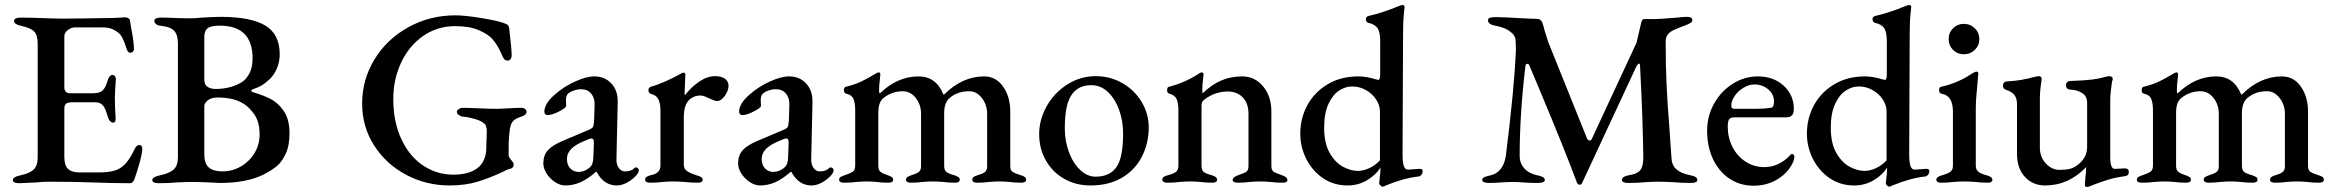

<svg xmlns="http://www.w3.org/2000/svg" viewBox="-20 -724 9288 764"><path d="M31 -7Q31 -20 60 -26Q98 -34 114 -49.5Q130 -65 130 -98V-550Q130 -584 116 -598.5Q102 -613 65 -621Q36 -627 36 -641Q36 -647 43 -650.5Q50 -654 62 -654Q97 -654 149 -652Q199 -650 229 -650Q296 -650 394 -652Q427 -652 450.5 -653.5Q474 -655 477 -655Q484 -655 490 -652Q496 -649 497 -643L502 -613Q513 -556 513 -531Q513 -522 508.5 -518Q504 -514 499 -514Q490 -514 485 -526Q484 -530 478.5 -545.5Q473 -561 468 -571Q463 -581 458 -587Q431 -615 390 -615H278Q264 -615 250 -604.5Q236 -594 236 -579V-375Q236 -365 242 -359Q248 -353 257 -353H351Q378 -353 389.5 -365Q401 -377 409 -406Q416 -426 428 -426Q433 -426 437 -421Q441 -416 441 -408Q437 -352 437 -335Q437 -298 440 -256V-252Q440 -236 431 -236Q415 -236 407 -265Q400 -292 389.5 -304.5Q379 -317 360 -317H267Q250 -317 243 -311.5Q236 -306 236 -291V-100Q236 -66 250.5 -52Q265 -38 297 -38H376Q434 -38 461 -57Q477 -68 490 -86Q503 -104 518 -135Q526 -148 535 -147Q546 -147 546 -131Q546 -115 536 -78.5Q526 -42 515 -11Q508 5 498 5Q428 5 348 2Q321 1 278.5 0Q236 -1 180 -1Q152 -1 123 2Q66 5 57 5Q31 5 31 -7Z M586 -7Q586 -20 615 -26Q654 -34 671 -49.5Q688 -65 688 -98V-550Q688 -585 673.5 -601Q659 -617 623 -621Q608 -622 601 -628Q594 -634 594 -641Q594 -647 601 -650.5Q608 -654 620 -654Q651 -654 685 -652L735 -651Q759 -651 783 -654Q840 -657 857 -657Q978 -657 1035.5 -622.5Q1093 -588 1093 -508Q1093 -477 1081.5 -451Q1070 -425 1053 -409Q1037 -394 1022.5 -385Q1008 -376 984 -368Q980 -366 980 -362.5Q980 -359 984 -358Q1026 -346 1057 -330Q1088 -314 1110 -281Q1132 -248 1132 -194Q1132 -143 1116 -110Q1100 -77 1078.5 -60.5Q1057 -44 1028 -29Q960 4 856 4Q846 4 814 2Q774 0 746 0Q722 0 682 2Q650 5 612 5Q600 5 593 2Q586 -1 586 -7ZM945 -399Q959 -408 972 -431Q985 -454 985 -492Q985 -622 854 -622Q819 -622 806 -611.5Q793 -601 793 -578V-407Q793 -386 806.5 -378Q820 -370 837 -370Q900 -370 945 -399ZM1013 -188Q1013 -237 993.5 -266.5Q974 -296 948 -312Q910 -336 846 -336Q821 -336 807 -325Q793 -314 793 -301V-110Q793 -73 811 -57.5Q829 -42 865 -42Q904 -42 938 -61.5Q972 -81 992.5 -114.5Q1013 -148 1013 -188Z M1421 -312Q1421 -407 1470 -487.5Q1519 -568 1604.5 -615.5Q1690 -663 1793 -663Q1830 -663 1899.5 -651.5Q1969 -640 1993 -629Q1999 -627 2001.5 -623.5Q2004 -620 2006 -613Q2016 -529 2016 -503Q2016 -495 2011.5 -489Q2007 -483 2001 -483Q1991 -483 1986 -489Q1981 -495 1976 -508Q1961 -544 1939 -569Q1922 -588 1885 -604Q1848 -620 1792 -620Q1719 -620 1662.5 -580Q1606 -540 1575.5 -473.5Q1545 -407 1545 -330Q1545 -239 1577 -170.5Q1609 -102 1663.5 -65.5Q1718 -29 1784 -29Q1852 -29 1887 -61Q1899 -72 1907 -91.5Q1915 -111 1915 -134Q1915 -154 1916 -167L1917 -201Q1917 -226 1906 -233Q1894 -244 1866.5 -251.5Q1839 -259 1820 -260Q1813 -261 1805.5 -266.5Q1798 -272 1798 -279Q1798 -285 1805.5 -290Q1813 -295 1819 -295Q1843 -295 1885 -293Q1929 -291 1955 -291Q1972 -291 2004 -293Q2036 -295 2056 -295Q2062 -295 2068.5 -291Q2075 -287 2075 -279Q2075 -272 2068.5 -267Q2062 -262 2055 -260Q2032 -253 2022 -242.5Q2012 -232 2009 -211Q2004 -175 2004 -136V-107Q2004 -101 2007.5 -96.5Q2011 -92 2012 -90Q2014 -87 2019 -81Q2024 -75 2024 -71Q2024 -54 2008 -52Q1999 -50 1980 -40Q1932 -17 1882 -1.5Q1832 14 1769 14Q1676 14 1596 -28.5Q1516 -71 1468.5 -145.5Q1421 -220 1421 -312Z M2142 -74Q2142 -106 2160 -126Q2178 -146 2218 -163L2315 -204Q2335 -212 2339 -218Q2343 -224 2344 -245L2346 -306Q2347 -334 2332.5 -351.5Q2318 -369 2292 -369Q2278 -369 2263.5 -364Q2249 -359 2240 -351Q2232 -343 2232 -325L2233 -303Q2233 -295 2204.5 -280.5Q2176 -266 2159 -266Q2153 -266 2149.5 -270Q2146 -274 2146 -279Q2146 -312 2188 -348Q2223 -379 2268 -399.5Q2313 -420 2345 -420Q2387 -420 2413 -391.5Q2439 -363 2438 -318L2433 -92Q2432 -70 2442 -56Q2452 -42 2467 -42Q2491 -42 2503 -54Q2507 -58 2510 -58Q2515 -58 2518.5 -54.5Q2522 -51 2522 -47Q2522 -36 2508 -22Q2491 -5 2471.5 4.5Q2452 14 2434 14Q2383 14 2354 -40H2351Q2318 -11 2289 1.5Q2260 14 2229 14Q2209 14 2188.5 0.5Q2168 -13 2155 -33.5Q2142 -54 2142 -74ZM2330 -61Q2340 -71 2341 -97L2343 -154V-159Q2343 -173 2334 -173Q2328 -173 2317 -168Q2273 -151 2254.5 -133Q2236 -115 2236 -92Q2236 -67 2249.5 -53.5Q2263 -40 2281 -40Q2309 -40 2330 -61Z M2547 -9Q2547 -16 2552.5 -20Q2558 -24 2570 -27Q2590 -31 2599 -40.5Q2608 -50 2608 -65V-285Q2608 -312 2600 -328.5Q2592 -345 2571 -350Q2567 -351 2563.5 -355Q2560 -359 2560 -365Q2560 -375 2570 -379Q2596 -386 2627.5 -400Q2659 -414 2682 -427Q2695 -435 2700 -435Q2707 -435 2707 -427L2704 -350Q2704 -346 2706 -346Q2732 -379 2763.5 -400Q2795 -421 2825 -421Q2851 -421 2865 -410.5Q2879 -400 2879 -383Q2879 -364 2864.5 -343Q2850 -322 2833 -322Q2825 -322 2801 -333Q2797 -335 2786.5 -339.5Q2776 -344 2768 -344Q2739 -344 2720 -324Q2701 -304 2701 -256V-68Q2701 -53 2713 -44Q2725 -35 2753 -26Q2765 -23 2770.5 -19Q2776 -15 2776 -9Q2776 3 2757 3Q2728 3 2704 0Q2674 -2 2658 -2Q2642 -2 2616 0Q2595 3 2567 3Q2547 3 2547 -9Z M2917 -74Q2917 -106 2935 -126Q2953 -146 2993 -163L3090 -204Q3110 -212 3114 -218Q3118 -224 3119 -245L3121 -306Q3122 -334 3107.5 -351.5Q3093 -369 3067 -369Q3053 -369 3038.5 -364Q3024 -359 3015 -351Q3007 -343 3007 -325L3008 -303Q3008 -295 2979.5 -280.5Q2951 -266 2934 -266Q2928 -266 2924.5 -270Q2921 -274 2921 -279Q2921 -312 2963 -348Q2998 -379 3043 -399.5Q3088 -420 3120 -420Q3162 -420 3188 -391.5Q3214 -363 3213 -318L3208 -92Q3207 -70 3217 -56Q3227 -42 3242 -42Q3266 -42 3278 -54Q3282 -58 3285 -58Q3290 -58 3293.5 -54.5Q3297 -51 3297 -47Q3297 -36 3283 -22Q3266 -5 3246.5 4.5Q3227 14 3209 14Q3158 14 3129 -40H3126Q3093 -11 3064 1.5Q3035 14 3004 14Q2984 14 2963.5 0.5Q2943 -13 2930 -33.5Q2917 -54 2917 -74ZM3105 -61Q3115 -71 3116 -97L3118 -154V-159Q3118 -173 3109 -173Q3103 -173 3092 -168Q3048 -151 3029.5 -133Q3011 -115 3011 -92Q3011 -67 3024.5 -53.5Q3038 -40 3056 -40Q3084 -40 3105 -61Z M3319 -9Q3319 -16 3324.5 -19.5Q3330 -23 3342 -27Q3363 -34 3373 -40.5Q3383 -47 3383 -65V-285Q3383 -314 3376 -330.5Q3369 -347 3348 -351Q3338 -353 3338 -365Q3338 -378 3347 -379Q3383 -388 3408 -400Q3433 -412 3466 -432Q3474 -436 3476 -436Q3483 -436 3483 -428L3481 -406Q3480 -399 3479 -388Q3478 -377 3478 -365Q3478 -355 3480 -353H3482Q3551 -420 3635 -420Q3705 -420 3734 -348H3737Q3809 -420 3896 -420Q3943 -420 3971.5 -379.5Q4000 -339 4000 -280V-64Q4000 -46 4009.5 -40Q4019 -34 4041 -27Q4052 -24 4057.5 -20Q4063 -16 4063 -9Q4063 3 4044 3Q4017 3 3997 0Q3973 -2 3956 -2Q3939 -2 3915 0Q3896 3 3868 3Q3849 3 3849 -9Q3849 -16 3854.5 -20Q3860 -24 3871 -27Q3889 -32 3898.5 -39Q3908 -46 3908 -62V-271Q3908 -307 3887 -334Q3866 -361 3837 -361Q3791 -361 3760 -335Q3737 -317 3737 -274V-64Q3737 -46 3747 -39Q3757 -32 3777 -27Q3788 -23 3793.5 -19.5Q3799 -16 3799 -9Q3799 3 3780 3Q3753 3 3733 0Q3709 -2 3692 -2Q3675 -2 3651 0Q3632 3 3604 3Q3596 3 3590.5 0Q3585 -3 3585 -9Q3585 -16 3590.5 -19.5Q3596 -23 3607 -27Q3625 -32 3635 -39Q3645 -46 3645 -62V-271Q3645 -307 3624.5 -333.5Q3604 -360 3574 -361Q3530 -361 3497 -335Q3475 -320 3475 -275V-64Q3475 -47 3484 -40Q3493 -33 3512 -27Q3523 -23 3528.5 -19.5Q3534 -16 3534 -9Q3534 3 3515 3Q3487 3 3469 0Q3445 -2 3429 -2Q3413 -2 3387 0Q3368 3 3339 3Q3319 3 3319 -9Z M4115 -190Q4115 -248 4145 -301.5Q4175 -355 4227 -388Q4279 -421 4340 -421Q4398 -421 4446.5 -393Q4495 -365 4523 -318Q4551 -271 4551 -217Q4551 -155 4524.5 -102Q4498 -49 4445.5 -17.5Q4393 14 4319 14Q4262 14 4215.5 -12Q4169 -38 4142 -85Q4115 -132 4115 -190ZM4428 -68Q4449 -107 4449 -193Q4449 -243 4433 -287Q4417 -331 4388.5 -358Q4360 -385 4323 -385Q4299 -385 4281 -377.5Q4263 -370 4248 -352Q4231 -330 4224 -295.5Q4217 -261 4217 -213Q4217 -164 4233 -120Q4249 -76 4277.5 -48.5Q4306 -21 4340 -21Q4402 -21 4428 -68Z M4605 -9Q4605 -16 4610.5 -20Q4616 -24 4628 -27Q4648 -32 4658.5 -39.5Q4669 -47 4669 -65V-285Q4669 -314 4662 -329.5Q4655 -345 4634 -351Q4624 -353 4624 -365Q4624 -378 4633 -379Q4697 -396 4749 -430Q4757 -436 4762 -436Q4769 -436 4769 -427L4767 -407Q4766 -400 4765 -389Q4764 -378 4764 -366Q4764 -355 4766 -353Q4801 -387 4839 -403.5Q4877 -420 4923 -420Q4973 -420 5006 -380.5Q5039 -341 5039 -280V-64Q5039 -46 5049 -40Q5059 -34 5081 -27Q5103 -19 5103 -8Q5103 3 5084 3Q5056 3 5036 0Q5010 -2 4994 -2Q4978 -2 4952 0Q4933 3 4904 3Q4897 3 4891 0.5Q4885 -2 4885 -8Q4885 -19 4907 -27Q4929 -34 4938.5 -40Q4948 -46 4948 -64V-271Q4948 -312 4926 -335.5Q4904 -359 4867 -360Q4812 -360 4769 -325Q4761 -317 4761 -304V-64Q4761 -46 4771 -39Q4781 -32 4801 -27Q4823 -21 4823 -9Q4823 3 4804 3Q4777 3 4757 0Q4733 -2 4716 -2Q4700 -2 4674 0Q4653 3 4625 3Q4616 3 4610.5 0Q4605 -3 4605 -9Z M5468 7Q5468 1 5470 -15Q5473 -35 5473 -51V-57Q5455 -28 5420 -7Q5385 14 5342 14Q5287 14 5244.5 -15Q5202 -44 5178 -91.5Q5154 -139 5154 -192Q5154 -254 5182.5 -306Q5211 -358 5263.5 -389Q5316 -420 5384 -420Q5417 -420 5452 -409L5465 -406Q5468 -406 5470 -411.5Q5472 -417 5472 -427V-560Q5472 -597 5461 -612.5Q5450 -628 5425 -633Q5421 -634 5418 -638Q5415 -642 5415 -647Q5415 -657 5424 -660Q5484 -674 5544 -699Q5556 -704 5561 -704Q5569 -704 5569 -696Q5569 -693 5566 -665.5Q5563 -638 5563 -584L5561 -113Q5561 -78 5566 -63.5Q5571 -49 5583 -49L5625 -52H5630Q5636 -52 5638.5 -50Q5641 -48 5641 -42Q5641 -35 5636 -28.5Q5631 -22 5626 -22Q5565 -15 5497 13Q5485 19 5480 19Q5478 19 5473 14Q5468 9 5468 7ZM5471 -86V-281Q5471 -305 5456 -328Q5441 -351 5415.5 -365.5Q5390 -380 5360 -380Q5334 -380 5308.5 -363.5Q5283 -347 5266 -310Q5249 -273 5249 -216Q5249 -154 5271 -115.5Q5293 -77 5324 -60.5Q5355 -44 5383 -44Q5406 -44 5430 -55.5Q5454 -67 5471 -86Z M5878 -8Q5878 -15 5885 -18.5Q5892 -22 5910 -26Q5935 -31 5951 -51Q5967 -71 5972 -104Q6006 -374 6012 -525Q6012 -546 6011 -558Q6011 -582 5993 -595Q5979 -607 5964 -612.5Q5949 -618 5925 -623Q5914 -625 5907.5 -630.5Q5901 -636 5901 -643Q5901 -651 5909 -653.5Q5917 -656 5933 -656Q5948 -656 5967 -655Q5986 -654 6006 -653Q6074 -649 6097 -649Q6104 -649 6110 -644Q6116 -639 6118 -632Q6125 -610 6126 -603Q6139 -561 6141 -556L6295 -173Q6298 -165 6306 -165Q6311 -165 6314 -171L6492 -554L6511 -635Q6514 -648 6523 -648H6561Q6579 -648 6642 -653Q6682 -657 6691 -657Q6714 -657 6714 -645Q6714 -638 6708.5 -634Q6703 -630 6689 -624Q6673 -619 6641 -605Q6624 -597 6616 -586.5Q6608 -576 6608 -559Q6608 -464 6611.5 -388.5Q6615 -313 6623 -212L6631 -96Q6632 -67 6650.5 -50.5Q6669 -34 6705 -27Q6720 -24 6727 -19.5Q6734 -15 6734 -8Q6734 4 6708 4Q6671 4 6639 1Q6599 -1 6578 -1Q6560 -1 6526 1Q6498 4 6460 4Q6434 4 6434 -8Q6434 -22 6463 -27Q6495 -32 6507 -47Q6519 -62 6519 -96Q6517 -252 6507 -441L6506 -462Q6506 -471 6502 -471Q6499 -471 6492 -461L6276 3Q6273 11 6266 11Q6258 11 6255 3Q6204 -134 6107 -365L6065 -465Q6063 -470 6057 -470Q6051 -470 6050 -462Q6027 -269 6027 -103Q6027 -75 6045 -54.5Q6063 -34 6095 -27Q6111 -24 6119 -19.5Q6127 -15 6127 -8Q6127 4 6099 4Q6068 4 6042 2Q6018 0 6002 0Q5983 0 5953 2Q5925 4 5906 4Q5878 4 5878 -8Z M6773 -204Q6773 -262 6800.5 -311.5Q6828 -361 6874.5 -390.5Q6921 -420 6975 -420Q7037 -420 7077.5 -383Q7118 -346 7118 -290Q7118 -273 7110.5 -265Q7103 -257 7087 -257H6880Q6866 -257 6860.5 -249Q6855 -241 6855 -220Q6855 -176 6874 -139Q6893 -102 6926.5 -80.5Q6960 -59 7000 -59Q7056 -59 7100 -103Q7105 -111 7111 -111Q7120 -111 7120 -100Q7120 -85 7106 -62Q7085 -28 7045.5 -6.5Q7006 15 6958 15Q6904 15 6862 -13Q6820 -41 6796.5 -90.5Q6773 -140 6773 -204ZM6961 -291Q7006 -291 7030 -296Q7039 -299 7039 -321Q7039 -349 7016 -368.5Q6993 -388 6961 -388Q6940 -388 6918 -375Q6896 -362 6882.5 -342Q6869 -322 6869 -303Q6869 -291 6882 -291Z M7484 7Q7484 1 7486 -15Q7489 -35 7489 -51V-57Q7471 -28 7436 -7Q7401 14 7358 14Q7303 14 7260.5 -15Q7218 -44 7194 -91.5Q7170 -139 7170 -192Q7170 -254 7198.5 -306Q7227 -358 7279.5 -389Q7332 -420 7400 -420Q7433 -420 7468 -409L7481 -406Q7484 -406 7486 -411.5Q7488 -417 7488 -427V-560Q7488 -597 7477 -612.5Q7466 -628 7441 -633Q7437 -634 7434 -638Q7431 -642 7431 -647Q7431 -657 7440 -660Q7500 -674 7560 -699Q7572 -704 7577 -704Q7585 -704 7585 -696Q7585 -693 7582 -665.5Q7579 -638 7579 -584L7577 -113Q7577 -78 7582 -63.5Q7587 -49 7599 -49L7641 -52H7646Q7652 -52 7654.5 -50Q7657 -48 7657 -42Q7657 -35 7652 -28.5Q7647 -22 7642 -22Q7581 -15 7513 13Q7501 19 7496 19Q7494 19 7489 14Q7484 9 7484 7ZM7487 -86V-281Q7487 -305 7472 -328Q7457 -351 7431.5 -365.5Q7406 -380 7376 -380Q7350 -380 7324.5 -363.5Q7299 -347 7282 -310Q7265 -273 7265 -216Q7265 -154 7287 -115.5Q7309 -77 7340 -60.5Q7371 -44 7399 -44Q7422 -44 7446 -55.5Q7470 -67 7487 -86Z M7685 -9Q7685 -20 7706 -26Q7731 -33 7741 -40.5Q7751 -48 7751 -64V-280Q7751 -344 7706 -351Q7696 -352 7696 -366Q7696 -378 7705 -379Q7770 -393 7828 -432Q7840 -439 7844 -439Q7852 -439 7852 -431Q7852 -425 7848 -385Q7842 -325 7842 -292V-64Q7842 -49 7852.5 -40.5Q7863 -32 7887 -26Q7908 -20 7908 -9Q7908 3 7890 3Q7864 3 7841 0Q7813 -2 7796 -2Q7779 -2 7753 0Q7732 3 7704 3Q7685 3 7685 -9ZM7734 -568Q7734 -594 7751.5 -611.5Q7769 -629 7794 -629Q7820 -629 7838 -611.5Q7856 -594 7856 -568Q7856 -543 7838 -525.5Q7820 -508 7794 -508Q7769 -508 7751.5 -525.5Q7734 -543 7734 -568Z M8276 11 8278 -18Q8281 -36 8281 -51V-59Q8211 14 8118 14Q8069 14 8037.5 -20Q8006 -54 8006 -112V-310Q8006 -332 7996 -345.5Q7986 -359 7964 -366Q7950 -370 7950 -383Q7950 -398 7965 -400Q7999 -402 8022 -406Q8045 -410 8080 -419Q8090 -421 8093 -421Q8105 -421 8104 -407Q8097 -364 8097 -330V-136Q8097 -100 8120 -74.5Q8143 -49 8173 -48Q8199 -48 8216 -52Q8233 -56 8249 -69Q8285 -97 8285 -140V-315Q8285 -341 8265.5 -353.5Q8246 -366 8223 -367Q8201 -367 8201 -385Q8201 -402 8223 -402Q8278 -404 8305.5 -407.5Q8333 -411 8362 -419Q8368 -421 8373 -421Q8379 -421 8383 -418Q8387 -415 8387 -410Q8387 -407 8386 -404.5Q8385 -402 8384 -399Q8382 -387 8379.5 -364Q8377 -341 8377 -329V-98Q8377 -52 8395 -52L8435 -54Q8451 -54 8451 -39Q8451 -25 8436 -23Q8398 -18 8368.5 -9Q8339 0 8306 13Q8292 20 8284 20Q8276 20 8276 11Z M8483 -9Q8483 -16 8488.5 -19.5Q8494 -23 8506 -27Q8527 -34 8537 -40.5Q8547 -47 8547 -65V-285Q8547 -314 8540 -330.5Q8533 -347 8512 -351Q8502 -353 8502 -365Q8502 -378 8511 -379Q8547 -388 8572 -400Q8597 -412 8630 -432Q8638 -436 8640 -436Q8647 -436 8647 -428L8645 -406Q8644 -399 8643 -388Q8642 -377 8642 -365Q8642 -355 8644 -353H8646Q8715 -420 8799 -420Q8869 -420 8898 -348H8901Q8973 -420 9060 -420Q9107 -420 9135.5 -379.5Q9164 -339 9164 -280V-64Q9164 -46 9173.5 -40Q9183 -34 9205 -27Q9216 -24 9221.5 -20Q9227 -16 9227 -9Q9227 3 9208 3Q9181 3 9161 0Q9137 -2 9120 -2Q9103 -2 9079 0Q9060 3 9032 3Q9013 3 9013 -9Q9013 -16 9018.5 -20Q9024 -24 9035 -27Q9053 -32 9062.5 -39Q9072 -46 9072 -62V-271Q9072 -307 9051 -334Q9030 -361 9001 -361Q8955 -361 8924 -335Q8901 -317 8901 -274V-64Q8901 -46 8911 -39Q8921 -32 8941 -27Q8952 -23 8957.5 -19.5Q8963 -16 8963 -9Q8963 3 8944 3Q8917 3 8897 0Q8873 -2 8856 -2Q8839 -2 8815 0Q8796 3 8768 3Q8760 3 8754.5 0Q8749 -3 8749 -9Q8749 -16 8754.5 -19.5Q8760 -23 8771 -27Q8789 -32 8799 -39Q8809 -46 8809 -62V-271Q8809 -307 8788.5 -333.5Q8768 -360 8738 -361Q8694 -361 8661 -335Q8639 -320 8639 -275V-64Q8639 -47 8648 -40Q8657 -33 8676 -27Q8687 -23 8692.5 -19.5Q8698 -16 8698 -9Q8698 3 8679 3Q8651 3 8633 0Q8609 -2 8593 -2Q8577 -2 8551 0Q8532 3 8503 3Q8483 3 8483 -9Z"/></svg>

Font: EB Garamond Medium
Style: Regular
Weight: 500
Designer: Georg Duffner and Octavio Pardo
Foundry: Georg Duffner
Version: Version 1.000